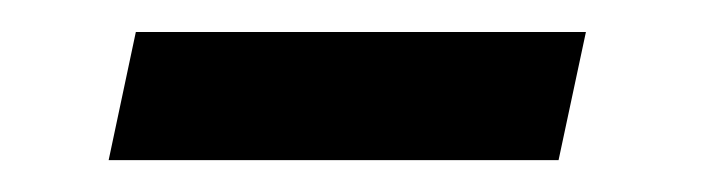

<svg xmlns="http://www.w3.org/2000/svg" viewBox="-20 -333 446 120"><path d="M47.9 -232.9 64.9 -313H346.2L329.1 -232.9Z"/></svg>

Font: Rawline Medium
Style: Italic
Weight: 500
Italic angle: -12°
Designer: Matt McInerney, Pablo Impallari, Rodrigo Fuenzalida
Foundry: Matt McInerney, Pablo Impallari, Rodrigo Fuenzalida
Version: Version 4.020;PS 004.020;hotconv 1.0.88;makeotf.lib2.5.64775